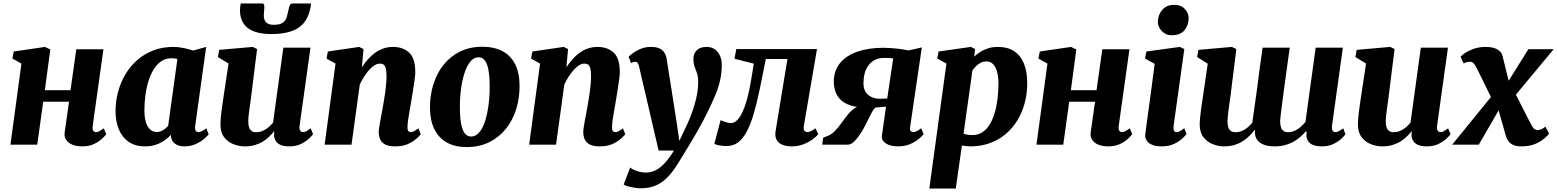

<svg xmlns="http://www.w3.org/2000/svg" viewBox="-20 -837 9010 1111"><path d="M516.5 -109Q514 -89.5 519.5 -81Q525 -72.5 535.5 -72.5Q544 -72.5 552.8 -76.8Q561.5 -81 580.5 -94.5L594.5 -60.5Q589 -52 571.2 -35Q553.5 -18 524.5 -4Q495.5 10 456.5 10Q423 10 399 0.2Q375 -9.5 363 -27.5Q351 -45.5 354 -69.5L379.5 -248.5H230L195.5 0H40.5L104 -469L52 -498L59.5 -539L240.5 -565.5L271 -550.5L239.5 -315H388L421.5 -552H578.5Z M1109.5 -109Q1107 -89.5 1112.2 -81Q1117.5 -72.5 1128.5 -72.5Q1135.5 -72.5 1146 -77Q1156.5 -81.5 1173.5 -94.5L1187.5 -60.5Q1181.5 -51.5 1162.2 -34.5Q1143 -17.5 1113.5 -3.8Q1084 10 1046 10Q1014 10 992.8 -5.2Q971.5 -20.5 969 -49.5L969.5 -57.5Q954.5 -40.5 932.5 -25Q910.5 -9.5 882.8 0.2Q855 10 820.5 10Q761 10 722.8 -17.5Q684.5 -45 666.5 -91.2Q648.5 -137.5 648.5 -192.5Q648.5 -250 663 -304.5Q677.5 -359 705.2 -406.2Q733 -453.5 773.8 -489.2Q814.5 -525 867 -545.2Q919.5 -565.5 982.5 -565.5Q1011.5 -565.5 1043.8 -558.8Q1076 -552 1097.5 -544.5L1173 -565.5ZM1006.5 -495.5Q998.5 -498 989.8 -499Q981 -500 972 -500Q937.5 -500 911.5 -481.5Q885.5 -463 867 -431.8Q848.5 -400.5 837 -361Q825.5 -321.5 820.5 -279.2Q815.5 -237 815.5 -197Q815.5 -158 824.2 -130Q833 -102 849.2 -87.5Q865.5 -73 887.5 -73Q896.5 -73 905.2 -75.8Q914 -78.5 922.5 -83.2Q931 -88 938.5 -94.5Q946 -101 953 -108.5Z M1395.5 10Q1365.5 10 1333.2 -1.8Q1301 -13.5 1278.8 -40.8Q1256.5 -68 1255.5 -114Q1255.5 -131.5 1257.2 -152.5Q1259 -173.5 1262 -196.5Q1265 -219.5 1268.5 -243.5Q1272 -267.5 1275.5 -290.5L1302.5 -469.5L1241 -507L1248.5 -548.5L1442.5 -565.5L1467.5 -553L1434.5 -288Q1432 -266.5 1428.8 -244.2Q1425.5 -222 1422.8 -201.8Q1420 -181.5 1418.2 -165Q1416.5 -148.5 1416.5 -137.5Q1416.5 -114 1421.5 -99.8Q1426.5 -85.5 1436.5 -78.8Q1446.5 -72 1463 -72Q1482.5 -72 1500.2 -79.8Q1518 -87.5 1533.2 -100.2Q1548.5 -113 1560 -127.5L1619.5 -561H1776.5L1713.5 -109Q1711 -90 1717 -81.2Q1723 -72.5 1733.5 -72.5Q1742 -72.5 1750.8 -76.8Q1759.5 -81 1777.5 -94.5L1791.5 -61Q1786 -52 1768.2 -35Q1750.5 -18 1721.5 -4Q1692.5 10 1654.5 10Q1614 10 1593 -4Q1572 -18 1567 -42.5Q1566.5 -45.5 1566 -49.5Q1565.5 -53.5 1565.8 -57.8Q1566 -62 1566.5 -66.8Q1567 -71.5 1567.5 -75.5L1565.5 -76.5Q1553 -61 1537.2 -45.8Q1521.5 -30.5 1500.8 -17.8Q1480 -5 1454.2 2.5Q1428.5 10 1395.5 10ZM1495.5 -817Q1505 -817 1507.5 -810.8Q1510 -804.5 1509.5 -794.5Q1509.5 -783.5 1508 -771Q1506.5 -758.5 1506.5 -747.5Q1506 -723.5 1519.2 -708.5Q1532.5 -693.5 1563.5 -693.5Q1602 -693.5 1618.5 -707.2Q1635 -721 1640.2 -741.2Q1645.5 -761.5 1649.5 -780.5Q1652 -794.5 1656.8 -805.8Q1661.5 -817 1673 -817H1779Q1779 -813.5 1779 -809.8Q1779 -806 1778 -801.5Q1764 -715.5 1709.2 -677.8Q1654.5 -640 1549.5 -640Q1492 -640 1451.5 -654.5Q1411 -669 1389.8 -700Q1368.5 -731 1368.5 -780Q1369 -789 1370 -798.2Q1371 -807.5 1373 -817Z M2074 -447.5Q2090.5 -473 2109.5 -494.5Q2128.5 -516 2151 -532Q2173.5 -548 2199.2 -556.8Q2225 -565.5 2254.5 -565.5Q2311.5 -565.5 2347.2 -532.8Q2383 -500 2383 -419.5Q2383 -404.5 2378.8 -373.5Q2374.5 -342.5 2369 -308.2Q2363.5 -274 2359 -247Q2355 -222 2350 -195Q2345 -168 2341.5 -143Q2338 -118 2338 -100Q2338 -82 2344 -77.2Q2350 -72.5 2356.5 -72.5Q2365 -72.5 2374.8 -77.2Q2384.5 -82 2401 -94.5L2414.5 -60.5Q2409 -52.5 2390.8 -35.5Q2372.5 -18.5 2341.8 -4.2Q2311 10 2267.5 10Q2226.5 10 2206 -2.5Q2185.5 -15 2178.5 -33.5Q2171.5 -52 2171.5 -71Q2171.5 -82 2173.8 -98Q2176 -114 2179.8 -133.8Q2183.5 -153.5 2187.5 -174.8Q2191.5 -196 2195 -216Q2198.5 -236.5 2202.5 -260Q2206.5 -283.5 2209.8 -308.2Q2213 -333 2215 -357Q2217 -381 2216.5 -401.5Q2216 -428.5 2212 -443Q2208 -457.5 2199.5 -463.2Q2191 -469 2177.5 -469Q2163 -469 2147.2 -459.2Q2131.5 -449.5 2116.5 -432.8Q2101.5 -416 2087.5 -394.5Q2073.5 -373 2062 -348.5L2014 0H1858.5L1921.5 -469L1869.5 -498L1877 -539L2058.5 -565.5L2083.5 -553Z M2770.5 -566.5Q2839.5 -566.5 2887.5 -541Q2935.5 -515.5 2960.8 -465.5Q2986 -415.5 2986.5 -343Q2987 -270 2966.8 -205.2Q2946.5 -140.5 2907 -91.2Q2867.5 -42 2810.5 -14Q2753.5 14 2680.5 14Q2613.5 14 2566.2 -12Q2519 -38 2494 -88.5Q2469 -139 2468 -211Q2467.5 -285 2487.8 -349.5Q2508 -414 2547.2 -462.8Q2586.5 -511.5 2642.8 -539Q2699 -566.5 2770.5 -566.5ZM2750 -505.5Q2725.5 -505.5 2707.5 -487Q2689.5 -468.5 2676.5 -437.5Q2663.5 -406.5 2655.5 -368.8Q2647.5 -331 2644 -291Q2640.5 -251 2641 -215.5Q2641.5 -149 2650 -112.5Q2658.5 -76 2672.8 -61.5Q2687 -47 2705 -47Q2729.5 -47 2747.8 -65.2Q2766 -83.5 2778.8 -114.2Q2791.5 -145 2799.2 -183.2Q2807 -221.5 2810.5 -261.5Q2814 -301.5 2813.5 -338.5Q2813 -405 2804.5 -441.2Q2796 -477.5 2782 -491.5Q2768 -505.5 2750 -505.5Z M3257.5 -447.5Q3274 -473 3293 -494.5Q3312 -516 3334.5 -532Q3357 -548 3382.8 -556.8Q3408.5 -565.5 3438 -565.5Q3495 -565.5 3530.8 -532.8Q3566.5 -500 3566.5 -419.5Q3566.5 -404.5 3562.2 -373.5Q3558 -342.5 3552.5 -308.2Q3547 -274 3542.5 -247Q3538.5 -222 3533.5 -195Q3528.5 -168 3525 -143Q3521.5 -118 3521.5 -100Q3521.5 -82 3527.5 -77.2Q3533.5 -72.5 3540 -72.5Q3548.5 -72.5 3558.2 -77.2Q3568 -82 3584.5 -94.5L3598 -60.5Q3592.5 -52.5 3574.2 -35.5Q3556 -18.5 3525.2 -4.2Q3494.5 10 3451 10Q3410 10 3389.5 -2.5Q3369 -15 3362 -33.5Q3355 -52 3355 -71Q3355 -82 3357.2 -98Q3359.5 -114 3363.2 -133.8Q3367 -153.5 3371 -174.8Q3375 -196 3378.5 -216Q3382 -236.5 3386 -260Q3390 -283.5 3393.2 -308.2Q3396.5 -333 3398.5 -357Q3400.5 -381 3400 -401.5Q3399.5 -428.5 3395.5 -443Q3391.5 -457.5 3383 -463.2Q3374.5 -469 3361 -469Q3346.5 -469 3330.8 -459.2Q3315 -449.5 3300 -432.8Q3285 -416 3271 -394.5Q3257 -373 3245.5 -348.5L3197.5 0H3042L3105 -469L3053 -498L3060.5 -539L3242 -565.5L3267 -553Z M3678 -452Q3674.5 -467.5 3669.5 -473.5Q3664.5 -479.5 3657 -479.5Q3650.5 -479.5 3644.5 -477.8Q3638.5 -476 3632 -471.5L3617.5 -508.5Q3623 -515 3641 -528.8Q3659 -542.5 3686.2 -554Q3713.5 -565.5 3745.5 -565.5Q3775 -565.5 3793.8 -557.8Q3812.5 -550 3823 -534.5Q3833.5 -519 3837.5 -497Q3844.5 -450 3852.2 -402.5Q3860 -355 3867.5 -307.5Q3875 -260 3882.2 -212.8Q3889.5 -165.5 3897 -118L3911 -21.5L3943.5 -90.5Q3961 -126 3975 -161.5Q3989 -197 3999 -231.2Q4009 -265.5 4014.5 -298Q4020 -330.5 4020 -360.5Q4020 -394 4013.2 -413.5Q4006.5 -433 3999.5 -451Q3992.5 -469 3992.5 -498Q3992.5 -527 4011.8 -546.2Q4031 -565.5 4068.5 -565.5Q4098 -565.5 4117.5 -550.8Q4137 -536 4146.8 -512.8Q4156.5 -489.5 4156.5 -465.5Q4156.5 -413.5 4146.2 -369.5Q4136 -325.5 4118 -283.5Q4100 -241.5 4077 -194Q4065 -168.5 4047.8 -136.2Q4030.5 -104 4010.5 -69.2Q3990.5 -34.5 3970.2 -0.8Q3950 33 3932 62Q3914 91 3901 112Q3867 167 3833.5 197.5Q3800 228 3764.8 240.2Q3729.5 252.5 3689 252.5Q3660 252.5 3629 245.2Q3598 238 3589 230.5L3626.5 132Q3637 142.5 3664.2 152Q3691.5 161.5 3716.5 161.5Q3748 161.5 3774.5 148Q3801 134.5 3826.8 106.5Q3852.5 78.5 3880 34H3791Z M4631.5 -109Q4628 -85.5 4636.2 -79Q4644.5 -72.5 4652 -72.5Q4660 -72.5 4671.2 -77.5Q4682.5 -82.5 4699.5 -94.5L4714.5 -60.5Q4703.5 -46 4680.8 -29.5Q4658 -13 4627.2 -1.5Q4596.5 10 4561.5 10Q4511 10 4486 -12.5Q4461 -35 4468 -79L4536.5 -495.5H4411.5Q4392.5 -400 4375.8 -319.2Q4359 -238.5 4340.5 -175.8Q4322 -113 4298 -70.5Q4277 -32 4249.8 -12Q4222.5 8 4182.5 8Q4161 8 4140.8 3.8Q4120.5 -0.5 4113.5 -4L4149.5 -141.5Q4154.5 -139.5 4164.2 -135.8Q4174 -132 4186 -128.5Q4198 -125 4209 -125Q4226 -125 4240.2 -137Q4254.5 -149 4266.2 -169.5Q4278 -190 4287.8 -216.2Q4297.5 -242.5 4305 -271.5Q4315 -310.5 4322 -349.2Q4329 -388 4334 -420Q4339 -452 4341.5 -469L4230 -497L4240.5 -553H4707.5Z M5310.5 -95 5324.5 -61Q5319.5 -53 5299.8 -35.8Q5280 -18.5 5248.8 -4.2Q5217.5 10 5176.5 10Q5132 10 5105.8 -7.2Q5079.5 -24.5 5083 -52L5107 -220Q5099.5 -219 5088 -218.2Q5076.5 -217.5 5065 -216.5Q5053.5 -215.5 5045.5 -214.5Q5034.5 -205 5024.8 -187Q5015 -169 5004.2 -146.2Q4993.5 -123.5 4979 -97Q4957.5 -58 4933.2 -29Q4909 0 4886 0H4738L4742.5 -39L4757 -46Q4785.5 -54 4807.2 -75.2Q4829 -96.5 4847.5 -122.8Q4866 -149 4885.5 -173.2Q4905 -197.5 4928.5 -213Q4952 -228.5 4984 -227L4996.5 -215.5Q4938.5 -214.5 4900.8 -227.2Q4863 -240 4842.2 -261.8Q4821.5 -283.5 4813.2 -310Q4805 -336.5 4804.5 -362.5Q4804.5 -427.5 4840.5 -471.5Q4876.5 -515.5 4941.2 -538Q5006 -560.5 5092 -560.5Q5107 -560.5 5129.2 -559.2Q5151.5 -558 5179.2 -554.8Q5207 -551.5 5237 -545L5314 -562.5L5245.5 -96Q5243.5 -82 5252 -77.2Q5260.5 -72.5 5265.5 -72.5Q5273 -72.5 5285.5 -78.8Q5298 -85 5310.5 -95ZM5114 -267.5 5148.5 -499Q5143 -500 5132.2 -500.8Q5121.5 -501.5 5110.8 -501.8Q5100 -502 5094.5 -502Q5059.5 -502 5032.8 -484.8Q5006 -467.5 4991.2 -434.8Q4976.5 -402 4976.5 -354.5Q4976.5 -311 5003.5 -288.2Q5030.5 -265.5 5069.5 -265.5Q5074 -265.5 5082.8 -265.8Q5091.5 -266 5100.5 -266.5Q5109.5 -267 5114 -267.5Z M5357.5 254 5456.5 -469.5 5403.5 -498 5411 -539 5598 -565.5 5622.5 -553 5617 -509Q5632.5 -524 5653 -537Q5673.5 -550 5698.8 -557.8Q5724 -565.5 5755 -565.5Q5810.5 -565.5 5848.2 -540.8Q5886 -516 5905 -469Q5924 -422 5924 -354.5Q5924 -294 5909 -239.2Q5894 -184.5 5866 -139Q5838 -93.5 5797.8 -60Q5757.5 -26.5 5706.2 -8.2Q5655 10 5595.5 10Q5583.5 10 5570.8 8.5Q5558 7 5546 5L5510.5 254ZM5555.5 -63.5Q5566.5 -59.5 5579 -57.5Q5591.5 -55.5 5608 -55.5Q5641 -55.5 5665.8 -72.5Q5690.5 -89.5 5708 -118.8Q5725.5 -148 5736.5 -186.5Q5747.5 -225 5752.5 -268.5Q5757.5 -312 5757.5 -356Q5757.5 -390 5750.2 -418.8Q5743 -447.5 5727.8 -464.5Q5712.5 -481.5 5688 -481.5Q5670 -481.5 5655.5 -474.2Q5641 -467 5629 -455.2Q5617 -443.5 5607 -430Z M6453.5 -109Q6451 -89.5 6456.5 -81Q6462 -72.5 6472.5 -72.5Q6481 -72.5 6489.8 -76.8Q6498.5 -81 6517.5 -94.5L6531.5 -60.5Q6526 -52 6508.2 -35Q6490.5 -18 6461.5 -4Q6432.5 10 6393.5 10Q6360 10 6336 0.2Q6312 -9.5 6300 -27.5Q6288 -45.5 6291 -69.5L6316.5 -248.5H6167L6132.5 0H5977.5L6041 -469L5989 -498L5996.5 -539L6177.5 -565.5L6208 -550.5L6176.5 -315H6325L6358.5 -552H6515.5Z M6701.5 10Q6668.5 10 6646.5 0.8Q6624.5 -8.5 6614.5 -24.8Q6604.5 -41 6607.5 -62Q6610 -84.5 6614.2 -115Q6618.5 -145.5 6623.5 -183.2Q6628.5 -221 6634.8 -265.5Q6641 -310 6647.5 -360.8Q6654 -411.5 6661.5 -467.5L6605.5 -498L6613.5 -539L6807 -565.5L6833 -553L6771 -109Q6768.5 -91 6772.8 -81.8Q6777 -72.5 6787.5 -72.5Q6796.5 -72.5 6806.5 -77.5Q6816.5 -82.5 6833 -95L6846 -61Q6840 -53 6822 -36Q6804 -19 6774 -4.5Q6744 10 6701.5 10ZM6758 -633Q6725.5 -633 6701.8 -658.2Q6678 -683.5 6680 -714Q6682 -753.5 6706.5 -781.2Q6731 -809 6775.5 -809Q6814.5 -809 6836.5 -784.5Q6858.5 -760 6858 -731Q6857.5 -690.5 6833.8 -661.8Q6810 -633 6758 -633Z M7101 -288Q7098 -266.5 7094.8 -244.2Q7091.5 -222 7089 -201.5Q7086.5 -181 7084.8 -164.5Q7083 -148 7083 -137.5Q7083 -102.5 7094 -87.2Q7105 -72 7129 -72Q7148.5 -72 7166.5 -79.5Q7184.5 -87 7199.5 -99.8Q7214.5 -112.5 7226.5 -127.5Q7232.5 -171.5 7238.8 -216Q7245 -260.5 7251.5 -304.5Q7257 -347.5 7262.5 -390.5Q7268 -433.5 7274 -476.2Q7280 -519 7286 -561H7443Q7436.5 -513.5 7428.8 -458.5Q7421 -403.5 7413.8 -349.5Q7406.5 -295.5 7400.5 -249.8Q7394.5 -204 7391 -174Q7387.5 -144 7387.5 -138Q7387.5 -102.5 7399 -87.2Q7410.5 -72 7433.5 -72Q7454 -72 7472.2 -80.5Q7490.5 -89 7506.2 -102.5Q7522 -116 7534 -131.5L7593 -561H7750.5L7687.5 -109Q7685.5 -89.5 7691 -81Q7696.5 -72.5 7707.5 -72.5Q7716 -72.5 7724.8 -76.8Q7733.5 -81 7752.5 -94.5L7765.5 -61Q7760.5 -52 7742.8 -35Q7725 -18 7696 -4Q7667 10 7629 10Q7578 10 7556.2 -12.2Q7534.5 -34.5 7541 -70L7537.5 -78.5Q7524.5 -63 7507 -47.2Q7489.5 -31.5 7467.2 -18.5Q7445 -5.5 7417.5 2.2Q7390 10 7356.5 10Q7312 10 7285.5 -3Q7259 -16 7249 -37.2Q7239 -58.5 7242.5 -83L7241 -86Q7228.5 -70 7212.2 -53.2Q7196 -36.5 7174.2 -22Q7152.5 -7.5 7125 1.2Q7097.5 10 7062 10Q7032.5 10 7000.2 -1.8Q6968 -13.5 6945.5 -40.8Q6923 -68 6922 -114Q6922 -131.5 6924 -152.8Q6926 -174 6929 -197Q6932 -220 6935.5 -244Q6939 -268 6942.5 -290.5L6968.5 -468.5L6907 -507L6914.5 -548.5L7108.5 -565.5L7134 -553Z M7977.5 10Q7947.5 10 7915.2 -1.8Q7883 -13.5 7860.8 -40.8Q7838.5 -68 7837.5 -114Q7837.5 -131.5 7839.2 -152.5Q7841 -173.5 7844 -196.5Q7847 -219.5 7850.5 -243.5Q7854 -267.5 7857.5 -290.5L7884.5 -469.5L7823 -507L7830.5 -548.5L8024.5 -565.5L8049.5 -553L8016.5 -288Q8014 -266.5 8010.8 -244.2Q8007.5 -222 8004.8 -201.8Q8002 -181.5 8000.2 -165Q7998.5 -148.5 7998.5 -137.5Q7998.5 -114 8003.5 -99.8Q8008.5 -85.5 8018.5 -78.8Q8028.5 -72 8045 -72Q8064.5 -72 8082.2 -79.8Q8100 -87.5 8115.2 -100.2Q8130.5 -113 8142 -127.5L8201.5 -561H8358.5L8295.5 -109Q8293 -90 8299 -81.2Q8305 -72.5 8315.5 -72.5Q8324 -72.5 8332.8 -76.8Q8341.5 -81 8359.5 -94.5L8373.5 -61Q8368 -52 8350.2 -35Q8332.5 -18 8303.5 -4Q8274.5 10 8236.5 10Q8196 10 8175 -4Q8154 -18 8149 -42.5Q8148.5 -45.5 8148 -49.5Q8147.5 -53.5 8147.8 -57.8Q8148 -62 8148.5 -66.8Q8149 -71.5 8149.5 -75.5L8147.5 -76.5Q8135 -61 8119.2 -45.8Q8103.5 -30.5 8082.8 -17.8Q8062 -5 8036.2 2.5Q8010.5 10 7977.5 10Z M8782.5 10Q8758 10 8740.8 3.5Q8723.5 -3 8712.5 -15.2Q8701.5 -27.5 8695.5 -44L8633 -263.5L8685 -256L8537 0H8383L8649.5 -327.5L8636.5 -216L8526.5 -440Q8520 -454 8510.2 -466.8Q8500.5 -479.5 8488.5 -479.5Q8475.5 -479.5 8467.5 -477.5Q8459.5 -475.5 8449.5 -469.5L8431.5 -509Q8436.5 -515.5 8455.5 -529Q8474.5 -542.5 8505.8 -554Q8537 -565.5 8579 -565.5Q8605 -565.5 8625 -559.2Q8645 -553 8657.8 -541.2Q8670.5 -529.5 8674.5 -512.5L8726 -304L8674 -312.5L8824 -552.5H8970.5L8709 -238L8721.5 -348.5L8826.5 -142Q8837.5 -120.5 8848.2 -102.5Q8859 -84.5 8876 -84.5Q8884 -84.5 8894.2 -87.2Q8904.5 -90 8922.5 -104L8944 -64Q8939 -56.5 8919.5 -38.5Q8900 -20.5 8866 -5.2Q8832 10 8782.5 10Z"/></svg>

Font: Merriweather 24pt Black
Style: Italic
Weight: 900
Italic angle: -7.8°
Designer: Eben Sorkin
Foundry: Eben Sorkin
Version: Version 2.101